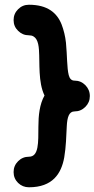

<svg xmlns="http://www.w3.org/2000/svg" viewBox="-20 -774 400 813"><path d="M360.4 -367.2C360.4 -385.3 354 -400.4 341.3 -413.6C328.6 -426.3 313.5 -432.6 295.4 -432.6C283.2 -432.6 274.9 -440.4 271 -456.1C263.2 -486.8 264.6 -538.6 259.3 -593.3C256.3 -620.6 250 -646.5 240.7 -670.9C221.2 -719.7 181.2 -753.9 102.5 -753.9C84.5 -753.9 69.3 -747.6 56.6 -734.9C43.9 -722.2 37.6 -707 37.6 -689C37.6 -670.9 43.9 -655.8 56.6 -643.6C69.3 -630.9 84.5 -624.5 102.5 -624.5C132.3 -624.5 142.6 -599.6 145 -562.5C148.9 -506.8 141.1 -425.8 168.5 -369.6C147.5 -332.5 142.6 -284.2 142.6 -238.3C142.1 -170.4 145 -110.4 102.5 -110.4C84.5 -110.4 69.3 -104 56.6 -91.3C43.9 -78.6 37.6 -63.5 37.6 -45.4C37.6 -27.3 43.9 -12.2 56.6 0.5C69.3 12.7 84.5 19 102.5 19C203.1 19 239.7 -39.1 252 -107.4C259.8 -152.8 260.7 -200.2 262.7 -238.8C264.6 -277.3 272 -302.2 295.4 -302.2C313.5 -302.2 328.6 -308.6 341.3 -321.3C354 -334 360.4 -349.1 360.4 -367.2Z"/></svg>

Font: Mikhak
Style: Bold
Weight: 700
Designer: Amin Abedi
Version: Version 3.2